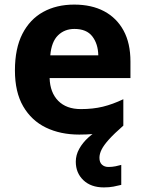

<svg xmlns="http://www.w3.org/2000/svg" viewBox="-20 -576 631 836"><path d="M413 111Q413 131 424 141Q435 151 452 151Q468 151 483 148Q498 145 508 142V229Q492 233 474 236.5Q456 240 432 240Q376 240 343 208.5Q310 177 310 128Q310 99 325 72Q340 45 365 22.5Q390 0 420 -17L517 -29Q477 6 454.5 31Q432 56 422.5 75Q413 94 413 111ZM303 -556Q379 -556 433.5 -527Q488 -498 518 -443Q548 -388 548 -308V-236H196Q198 -173 233.5 -137Q269 -101 332 -101Q385 -101 428 -111.5Q471 -122 517 -144V-29Q477 -9 432.5 0.5Q388 10 325 10Q243 10 180 -20.5Q117 -51 81 -113Q45 -175 45 -269Q45 -365 77.5 -428.5Q110 -492 168 -524Q226 -556 303 -556ZM304 -450Q261 -450 232.5 -422Q204 -394 199 -335H408Q407 -385 382 -417.5Q357 -450 304 -450Z"/></svg>

Font: Noto Sans Lisu
Style: Regular
Weight: 400
Designer: Monotype Design Team. David Williams.
Foundry: Monotype Imaging Inc.
Version: Version 2.102